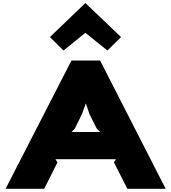

<svg xmlns="http://www.w3.org/2000/svg" viewBox="-20 -1192 1081 1212"><path d="M432.1 -358.9H611.8L590.8 -379.9L544.9 -471.2L522.9 -537.1H521L497.1 -471.2L452.1 -379.9ZM611.8 -810.1 1025.9 0H784.2L699.2 -167L711.9 -187H330.1L342.8 -167L258.8 0H15.1L431.2 -810.1ZM520 -1171.9 744.1 -958 658.2 -873 519 -984.9 380.9 -873 294.9 -958 518.1 -1171.9Z"/></svg>

Font: Sinkin Sans 900 X Black
Style: Regular
Weight: 950
Designer: Keith Bates
Foundry: K-Type
Version: Sinkin Sans (version 1.0)  by Keith Bates   •   © 2014   www